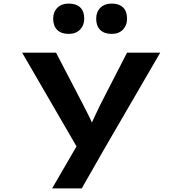

<svg xmlns="http://www.w3.org/2000/svg" viewBox="-20 -826 1022 1076"><path d="M272 230 437 -54 426 24 104 -531H294L445 -241Q465 -203 483.5 -165Q502 -127 515 -89H473Q487 -122 505.5 -162.5Q524 -203 543 -241L692 -531H878L566 6L438 230ZM606 -636Q564 -636 541.5 -658.5Q519 -681 519 -721Q519 -759 542.5 -782.5Q566 -806 606 -806Q647 -806 669.5 -784.5Q692 -763 692 -721Q692 -684 669 -660Q646 -636 606 -636ZM365 -636Q323 -636 300.5 -658.5Q278 -681 278 -721Q278 -759 301.5 -782.5Q325 -806 365 -806Q407 -806 429.5 -784.5Q452 -763 452 -721Q452 -684 428.5 -660Q405 -636 365 -636Z"/></svg>

Font: Lexend Zetta
Style: Bold
Weight: 700
Designer: Bonnie Shaver-Troup, Thomas Jockin
Foundry: Lexend
Version: Version 1.007